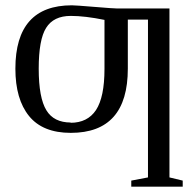

<svg xmlns="http://www.w3.org/2000/svg" viewBox="-20 -491 731 724"><path d="M251 -471Q264 -471 336.5 -465Q409 -459 422 -459H619V178L669 190V213H475V190L538 178V-417H462V-232Q462 10 247 10Q141 10 89.5 -53.5Q38 -117 38 -232Q38 -471 251 -471ZM247 -29 246 -28Q310 -28 342 -76Q374 -125 374 -231V-416Q300 -431 247 -431Q182 -431 154 -386Q126 -342 126 -232Q126 -122 155 -75Q183 -29 247 -29Z"/></svg>

Font: Libra Serif Modern
Style: Regular
Weight: 400
Designer: Stefan Peev, Context Ltd
Foundry: Stefan Peev, Context Ltd
Version: Version 1.000